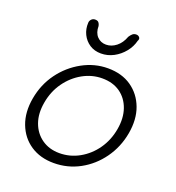

<svg xmlns="http://www.w3.org/2000/svg" viewBox="-134 -836 871 951"><g transform="rotate(20 302.0 -360.0)"><path d="M554.7 -255.9Q541 -179.7 497.6 -119.1Q454.1 -58.6 391.1 -24.4Q328.1 9.8 254.9 9.8Q183.6 9.8 132.3 -24.4Q81.1 -58.6 58.1 -119.1Q35.2 -179.7 48.8 -255.9Q62.5 -333 106.4 -393.1Q150.4 -453.1 214.4 -488.3Q278.3 -523.4 348.6 -523.4Q421.9 -523.4 472.7 -488.3Q523.4 -453.1 545.9 -393.1Q568.4 -333 554.7 -255.9ZM495.1 -255.9Q505.9 -316.4 489.3 -364.3Q472.7 -412.1 434.1 -439.5Q395.5 -466.8 338.9 -466.8Q285.2 -466.8 236.3 -439.5Q187.5 -412.1 153.8 -364.7Q120.1 -317.4 109.4 -255.9Q98.6 -195.3 115.7 -147.9Q132.8 -100.6 171.9 -73.2Q210.9 -45.9 264.6 -45.9Q320.3 -45.9 369.1 -73.2Q418 -100.6 451.2 -147.9Q484.4 -195.3 495.1 -255.9ZM289.1 -580.1Q254.9 -580.1 229.5 -596.7Q204.1 -613.3 190.4 -641.1Q176.8 -668.9 178.7 -701.2Q178.7 -711.9 186.5 -720.2Q194.3 -728.5 206.1 -728.5Q218.8 -728.5 224.6 -721.7Q230.5 -714.8 232.4 -704.1Q232.4 -668.9 251 -649.4Q269.5 -629.9 297.9 -629.9Q326.2 -629.9 351.1 -649.4Q376 -668.9 388.7 -704.1Q395.5 -714.8 403.3 -721.7Q411.1 -728.5 422.9 -728.5Q433.6 -728.5 439.9 -720.7Q446.3 -712.9 439.5 -701.2Q431.6 -668.9 409.2 -641.1Q386.7 -613.3 355.5 -596.7Q324.2 -580.1 289.1 -580.1Z"/></g></svg>

Font: Quicksand
Style: Italic
Weight: 400
Designer: Andrew Paglinawan
Foundry: Andrew Paglinawan
Version: Version 3.006